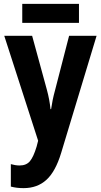

<svg xmlns="http://www.w3.org/2000/svg" viewBox="-20 -732 522 992"><path d="M2 -547H146L222 -269Q236 -218 241 -168H244Q247 -190 252 -214.5Q257 -239 265 -268L337 -547H479L296 58Q267 154 220 197Q173 240 102 240Q83 240 67 238Q51 236 36 232V116Q46 119 58 121Q70 123 81 123Q116 123 134.5 101Q153 79 169 26L177 -5ZM388 -712V-614H95V-712Z"/></svg>

Font: Noto Sans Condensed
Style: Bold
Weight: 700
Width: 3
Designer: Monotype Design Team
Foundry: Monotype Imaging Inc.
Version: Version 2.013; ttfautohint (v1.8.4.7-5d5b)